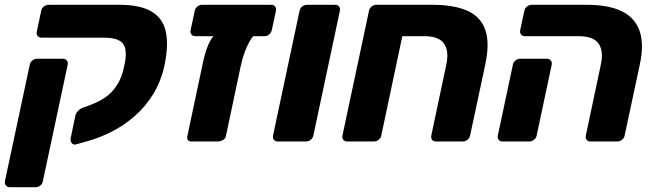

<svg xmlns="http://www.w3.org/2000/svg" viewBox="-44 -591 2728 802"><path d="M-3 191Q-13.6 191 -19.4 183.8Q-25.1 176.5 -23.5 165.9L80.3 -320.5Q82.3 -331.1 91 -338.4Q99.8 -345.6 110.4 -345.6H218.6Q229.2 -345.6 235 -338.4Q240.7 -331.1 238.7 -320.5L135 165.9Q133.4 176.5 124.6 183.8Q115.9 191 105.2 191ZM272.1 12.4Q261.5 14.7 255.3 6.1Q249.1 -2.6 251.1 -13.2L271.1 -109.5Q273.7 -119.4 282.6 -128.4Q291.4 -137.4 302.7 -141.4L337.7 -154.2Q368.6 -166 396.1 -184.6Q423.5 -203.1 444 -234.3Q464.5 -265.5 474.9 -314.6Q484.6 -358 480 -384Q475.4 -410 453.9 -421.8Q432.5 -433.6 390.2 -433.6H129.1Q119.1 -433.6 113.4 -440.9Q107.6 -448.1 109.6 -458.8L128.3 -547.1Q130.3 -557.1 139.6 -564.1Q149 -571 159 -571H453.2Q542.7 -571 590 -542.3Q637.2 -513.5 648.9 -457.4Q660.5 -401.3 643.2 -318.9Q628.9 -251.4 596 -198.1Q563.1 -144.7 518.1 -105.6Q473.1 -66.4 420.9 -40.1Q368.6 -13.9 315.2 0.5Z M755.5 0Q745.5 0 741 -6Q736.5 -12 738.5 -22L803.5 -328.8Q816.8 -392.6 837.8 -426.6Q858.8 -460.5 888.3 -460.5H1048.4Q1023.4 -460.5 999.4 -419.3Q975.5 -378.1 962.2 -318.1L899.5 -22Q897.5 -12 886.9 -6Q876.2 0 866.2 0ZM771.6 -439.9Q761 -439.9 755.6 -447.1Q750.1 -454.4 752.1 -465L769.5 -545.9Q771.5 -556.5 780.6 -563.8Q789.6 -571 800.3 -571H1089.1Q1099.7 -571 1105.2 -563.8Q1110.6 -556.5 1108.6 -545.9L1091.2 -465Q1089.2 -455 1080.8 -447.4Q1072.4 -439.9 1060.5 -439.9Z M1116 0Q1105.4 0 1099.9 -7.2Q1094.5 -14.5 1096.5 -25.1L1207.3 -545.9Q1209.3 -556.5 1218.3 -563.8Q1227.4 -571 1238 -571H1356.2Q1366.9 -571 1372.3 -563.8Q1377.7 -556.5 1375.7 -545.9L1265 -25.1Q1263 -14.5 1253.9 -7.2Q1244.9 0 1234.2 0Z M1406 0Q1395.4 0 1389.9 -7.2Q1384.5 -14.5 1386.5 -25.1L1497.3 -545.9Q1499.3 -556.5 1508.3 -563.8Q1517.4 -571 1528 -571H1761Q1852.2 -571 1907.9 -546.2Q1963.6 -521.5 1983 -466.4Q2002.4 -411.2 1982.9 -320.8L1919.7 -25.1Q1917.7 -14.5 1908.7 -7.2Q1899.6 0 1889 0H1777Q1766.4 0 1760.9 -6.9Q1755.5 -13.9 1757.5 -24.5L1820.3 -321.4Q1832.4 -378.9 1810.4 -409.4Q1788.4 -439.9 1727.4 -439.9H1636.5L1548.7 -25.1Q1546.7 -14.5 1537.7 -7.2Q1528.6 0 1518 0Z M2422.5 0Q2411.9 0 2406.4 -6.9Q2401 -13.9 2403 -24.5L2465.8 -321.4Q2477.9 -378.9 2455.9 -409.4Q2433.9 -439.9 2372.9 -439.9H2148.4Q2137.8 -439.9 2132.3 -447.1Q2126.9 -454.4 2128.9 -465L2146.3 -545.9Q2148.3 -556.5 2157.3 -563.8Q2166.4 -571 2177 -571H2406.5Q2496.5 -571 2551.9 -544.7Q2607.2 -518.4 2627.2 -462.9Q2647.2 -407.5 2628.4 -320.8L2565.2 -25.1Q2563.2 -14.5 2554.2 -7.2Q2545.1 0 2534.5 0ZM2055 0Q2044.4 0 2038.9 -7.2Q2033.5 -14.5 2035.5 -25.1L2098.3 -320.5Q2100.3 -331.1 2109 -338.4Q2117.8 -345.6 2128.4 -345.6H2240.4Q2251 -345.6 2256.7 -338.4Q2262.5 -331.1 2260.5 -320.5L2197.7 -25.1Q2195.7 -14.5 2186.7 -7.2Q2177.6 0 2167 0Z"/></svg>

Font: Rubik Light
Style: Italic
Weight: 300
Italic angle: -12°
Designer: Hubert and Fischer
Foundry: Hubert and Fischer
Version: Version 2.300;gftools[0.9.30]